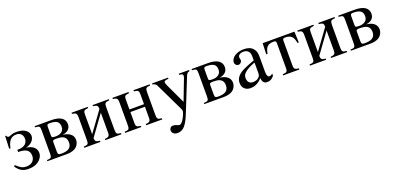

<svg xmlns="http://www.w3.org/2000/svg" viewBox="2 -1280 4758 2317"><g transform="rotate(-20 2381.0 -121.0)"><path d="M228 -242C283 -252 339 -295 339 -354C339 -391 316 -423 278 -442C251 -455 218 -460 172 -460C150 -460 139 -456 114 -449C100 -445 88 -437 78 -437C66 -437 55 -445 52 -460H39L32 -299H49C64 -379 96 -432 170 -432C218 -432 253 -404 253 -344C253 -316 237 -285 208 -270C185 -258 162 -253 120 -253V-225C213 -225 265 -200 265 -124C265 -73 231 -26 158 -26C105 -26 77 -45 28 -91L14 -77C52 -22 93 10 170 10C219 10 261 0 295 -23C330 -47 357 -86 357 -129C357 -201 292 -235 228 -241Z M697 -237C748 -242 800 -271 800 -336C800 -408 743 -450 625 -450H414V-435C469 -431 476 -427 476 -374V-77C476 -25 468 -16 414 -15V0H665C706 0 742 -8 769 -23C806 -44 828 -85 828 -126C828 -195 766 -229 697 -236ZM560 -391C560 -419 574 -422 595 -422C691 -422 718 -390 718 -333C718 -276 674 -247 611 -247C566 -247 560 -252 560 -278ZM560 -193C560 -212 566 -219 608 -219C667 -219 737 -211 737 -125C737 -45 676 -28 602 -28C570 -28 560 -37 560 -68Z M1366 -450H1158V-435C1209 -431 1220 -420 1220 -378L1033 -121V-377C1033 -419 1041 -430 1095 -435V-450H888V-435C937 -430 949 -420 949 -366V-79C949 -21 938 -19 887 -15V0H1095V-15C1044 -19 1033 -32 1033 -72L1220 -330V-74C1220 -30 1208 -19 1158 -15V0H1365V-15C1316 -20 1304 -25 1304 -79V-366C1304 -425 1315 -431 1366 -435Z M1891 -450H1683V-435C1734 -431 1745 -420 1745 -378V-248H1558V-377C1558 -419 1566 -430 1620 -435V-450H1413V-435C1462 -430 1474 -420 1474 -366V-79C1474 -21 1463 -19 1412 -15V0H1620V-15C1569 -19 1558 -32 1558 -72V-215H1745V-74C1745 -30 1733 -19 1683 -15V0H1890V-15C1841 -20 1829 -25 1829 -79V-366C1829 -425 1840 -431 1891 -435Z M2397 -450H2264V-435C2295 -435 2312 -427 2312 -411C2312 -407 2311 -392 2308 -385L2203 -111L2083 -367C2077 -381 2070 -397 2070 -408C2070 -426 2084 -433 2127 -435V-450H1922V-436C1948 -432 1965 -423 1975 -401L2111 -118C2130 -78 2157 -27 2157 -12C2157 12 2106 134 2064 134C2058 134 2046 133 2035 127C2017 117 1999 114 1981 114C1957 114 1938 135 1938 160C1938 193 1965 218 2008 218C2084 218 2127 165 2183 25L2347 -384C2362 -422 2373 -432 2397 -435Z M2712 -237C2763 -242 2815 -271 2815 -336C2815 -408 2758 -450 2640 -450H2429V-435C2484 -431 2491 -427 2491 -374V-77C2491 -25 2483 -16 2429 -15V0H2680C2721 0 2757 -8 2784 -23C2821 -44 2843 -85 2843 -126C2843 -195 2781 -229 2712 -236ZM2575 -391C2575 -419 2589 -422 2610 -422C2706 -422 2733 -390 2733 -333C2733 -276 2689 -247 2626 -247C2581 -247 2575 -252 2575 -278ZM2575 -193C2575 -212 2581 -219 2623 -219C2682 -219 2752 -211 2752 -125C2752 -45 2691 -28 2617 -28C2585 -28 2575 -37 2575 -68Z M3325 -66C3308 -52 3298 -47 3282 -47C3264 -47 3251 -67 3251 -113V-304C3251 -365 3243 -386 3219 -415C3195 -444 3157 -460 3101 -460C3056 -460 3014 -448 2986 -430C2951 -408 2935 -376 2935 -350C2935 -323 2957 -304 2978 -304C3004 -304 3024 -326 3024 -345C3024 -366 3018 -369 3018 -387C3018 -414 3048 -433 3088 -433C3133 -433 3170 -408 3170 -346V-292C3057 -250 3016 -231 2986 -211C2947 -185 2916 -146 2916 -94C2916 -28 2959 10 3021 10C3064 10 3117 -3 3170 -63H3171C3176 -10 3198 10 3235 10C3269 10 3295 0 3325 -38ZM3170 -130C3170 -101 3164 -84 3135 -64C3118 -53 3093 -48 3073 -48C3034 -48 3004 -72 3004 -125C3004 -156 3014 -172 3038 -194C3063 -217 3108 -242 3170 -264Z M3755 -309 3750 -450H3342L3337 -309H3354C3367 -385 3392 -422 3470 -422C3496 -422 3504 -418 3504 -390V-79C3504 -21 3493 -19 3442 -15V0H3650V-15C3599 -19 3588 -32 3588 -72V-390C3588 -414 3594 -422 3620 -422C3700 -422 3725 -385 3738 -309Z M4265 -450H4057V-435C4108 -431 4119 -420 4119 -378L3932 -121V-377C3932 -419 3940 -430 3994 -435V-450H3787V-435C3836 -430 3848 -420 3848 -366V-79C3848 -21 3837 -19 3786 -15V0H3994V-15C3943 -19 3932 -32 3932 -72L4119 -330V-74C4119 -30 4107 -19 4057 -15V0H4264V-15C4215 -20 4203 -25 4203 -79V-366C4203 -425 4214 -431 4265 -435Z M4595 -237C4646 -242 4698 -271 4698 -336C4698 -408 4641 -450 4523 -450H4312V-435C4367 -431 4374 -427 4374 -374V-77C4374 -25 4366 -16 4312 -15V0H4563C4604 0 4640 -8 4667 -23C4704 -44 4726 -85 4726 -126C4726 -195 4664 -229 4595 -236ZM4458 -391C4458 -419 4472 -422 4493 -422C4589 -422 4616 -390 4616 -333C4616 -276 4572 -247 4509 -247C4464 -247 4458 -252 4458 -278ZM4458 -193C4458 -212 4464 -219 4506 -219C4565 -219 4635 -211 4635 -125C4635 -45 4574 -28 4500 -28C4468 -28 4458 -37 4458 -68Z"/></g></svg>

Font: XITS Math
Style: Regular
Weight: 400
Designer: MicroPress Inc., with final additions and corrections provided by Coen Hoffman, Elsevier (retired)
Version: Version 1.108